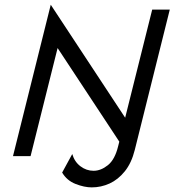

<svg xmlns="http://www.w3.org/2000/svg" viewBox="-20 -666 744 819"><path d="M371.5 133.3Q339.6 133.3 302.4 118.7Q265.3 104.2 245.1 70.1L288.2 -9Q297.9 24.3 323.3 43.4Q348.6 62.5 379.2 62.5Q410.4 62.5 440.3 38.5Q470.1 14.6 484 -42.4L488.9 -61.8L225.7 -461.1L110.4 0H35.4L196.5 -645.8L513.9 -163.9L629.2 -625H704.2L554.9 -26.4Q541 29.2 512.5 64.6Q484 100 447.6 116.7Q411.1 133.3 371.5 133.3Z"/></svg>

Font: Afacad
Style: Italic
Weight: 400
Italic angle: -14°
Designer: Kristian Moeller
Foundry: Dicotype
Version: Version 1.000